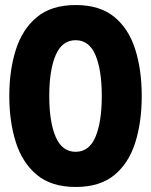

<svg xmlns="http://www.w3.org/2000/svg" viewBox="-20 -732 600 764"><path d="M281 12Q185 12 127 -36Q69 -84 43 -166Q17 -248 17 -350Q17 -452 43 -534Q69 -616 127 -664Q185 -712 281 -712Q377 -712 434.5 -665Q492 -618 518 -536Q544 -454 544 -350Q544 -246 518 -164Q492 -82 434.5 -35Q377 12 281 12ZM281 -128Q335 -128 360 -187.5Q385 -247 385 -350Q385 -453 360 -512.5Q335 -572 281 -572Q227 -572 201.5 -512.5Q176 -453 176 -350Q176 -247 201.5 -187.5Q227 -128 281 -128Z"/></svg>

Font: Rethink Sans ExtraBold
Style: Regular
Weight: 800
Designer: The Rethink Sans project authors (Hans Thiessen). DM Sans designed by Colophon Foundry.
Foundry: Rethink Communications LLC
Version: Version 1.001